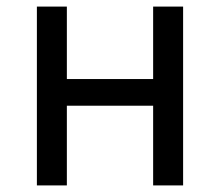

<svg xmlns="http://www.w3.org/2000/svg" viewBox="-20 -563 668 583"><path d="M92 0H183V-242H445V0H536V-543H445V-323H183V-543H92Z"/></svg>

Font: Source Han Sans KR Regular
Style: Regular
Weight: 400
Designer: Ryoko NISHIZUKA (kana & ideographs); Paul D. Hunt (Latin, Greek & Cyrillic); Wenlong ZHANG (bopomofo); Sandoll Communica
Foundry: Adobe Systems Incorporated
Version: Version 1.004;PS 1.004;hotconv 1.0.82;makeotf.lib2.5.63406